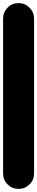

<svg xmlns="http://www.w3.org/2000/svg" viewBox="-20 -1220 240 1240"><path d="M0 -100H200V-1100H0ZM100 -200Q58 -200 29 -170.5Q0 -141 0 -100Q0 -58 29 -29Q58 0 100 0Q141 0 170.5 -29Q200 -58 200 -100Q200 -141 170.5 -170.5Q141 -200 100 -200ZM100 -1200Q58 -1200 29 -1170.5Q0 -1141 0 -1100Q0 -1058 29 -1029Q58 -1000 100 -1000Q141 -1000 170.5 -1029Q200 -1058 200 -1100Q200 -1141 170.5 -1170.5Q141 -1200 100 -1200Z"/></svg>

Font: Wavefont Black
Style: Regular
Weight: 900
Version: Version 3.004;gftools[0.9.33]